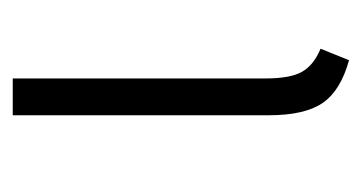

<svg xmlns="http://www.w3.org/2000/svg" viewBox="-154 -409 571 303"><g transform="rotate(-90 131.5 -257.5)"><path d="M159.2 -522.9V-124Q159.2 -85 169.7 -66.4Q180.2 -47.9 206.1 -37.1L188 7.8Q140.1 -5.4 120.6 -33.7Q101.1 -62 101.1 -119.1V-522.9Z"/></g></svg>

Font: FiraSans-Light
Style: Regular
Weight: 300
Designer: Carrois Corporate & Edenspiekermann AG
Foundry: Carrois Corporate GbR & Edenspiekermann AG
Version: Version 3.106;PS 003.106;hotconv 1.0.70;makeotf.lib2.5.58329